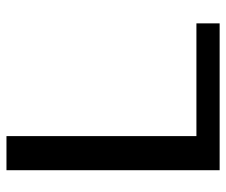

<svg xmlns="http://www.w3.org/2000/svg" viewBox="-74 -642 715 608"><g transform="rotate(-90 284.0 -337.5)"><path d="M49.5 0H514.5V-73.5H157.5V-675H49.5Z"/></g></svg>

Font: Anybody SemiExpanded
Style: Regular
Weight: 400
Width: 6
Designer: Tyler Finck
Foundry: Etcetera Type Company
Version: Version 1.113;gftools[0.9.25]